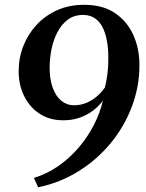

<svg xmlns="http://www.w3.org/2000/svg" viewBox="-20 -770 624 818"><path d="M142.5 28 124.5 -12Q181.5 -29.5 229.8 -63.5Q278 -97.5 316 -142.2Q354 -187 380.2 -238.2Q406.5 -289.5 418.5 -341.5Q402 -318.5 377.2 -299.5Q352.5 -280.5 320.5 -269Q288.5 -257.5 249.5 -257.5Q191.5 -257.5 149 -285.2Q106.5 -313 83 -360.5Q59.5 -408 59.5 -467Q59.5 -523.5 79.5 -574.2Q99.5 -625 136.2 -664.5Q173 -704 224 -726.8Q275 -749.5 337 -749.5Q417.5 -750 470 -714.2Q522.5 -678.5 548.5 -619.8Q574.5 -561 574 -491.5Q574 -401.5 542.2 -316.8Q510.5 -232 452.5 -161.2Q394.5 -90.5 315.5 -41Q236.5 8.5 142.5 28ZM295 -321.5Q324 -321.5 349 -332.2Q374 -343 393.8 -360.2Q413.5 -377.5 427 -397.5Q434 -426 437.8 -456.2Q441.5 -486.5 441.5 -518.5Q442 -556 436.5 -590Q431 -624 418.8 -650.2Q406.5 -676.5 385.2 -691.5Q364 -706.5 333 -706.5Q295 -706 268.2 -685.8Q241.5 -665.5 224.2 -632Q207 -598.5 199.2 -559.2Q191.5 -520 191.5 -482Q191.5 -431.5 204.8 -395.5Q218 -359.5 241.5 -340.5Q265 -321.5 295 -321.5Z"/></svg>

Font: Merriweather 72pt SemiBold
Style: Italic
Weight: 600
Italic angle: -7.8°
Version: Version 2.101